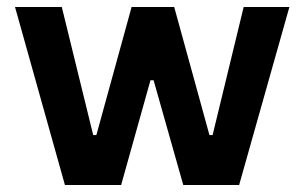

<svg xmlns="http://www.w3.org/2000/svg" viewBox="-20 -530 872 550"><path d="M166 0 23 -510H157L247 -143H256L357 -510H479L580 -143H589L678 -510H809L665 0H505L420 -300H411L327 0Z"/></svg>

Font: Saira SemiBold
Style: Regular
Weight: 600
Designer: Hector Gatti with collaboration of the Omnibus-Type team
Foundry: Omnibus-Type
Version: Version 1.100; ttfautohint (v1.8.3)